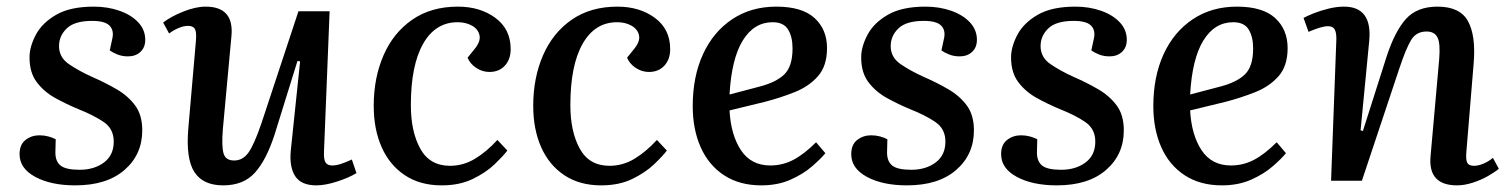

<svg xmlns="http://www.w3.org/2000/svg" viewBox="-20 -545 4552 579"><path d="M220 -33Q264 -33 293.5 -55Q323 -77 323 -118Q323 -156 293.5 -176.5Q264 -197 216 -216Q180 -231 146.5 -249.5Q113 -268 91 -297Q69 -326 69 -372Q69 -404 88 -440Q107 -476 149.5 -500.5Q192 -525 263 -525Q305 -525 340.5 -512.5Q376 -500 397 -477.5Q418 -455 418 -425Q418 -402 403.5 -388.5Q389 -375 366 -375Q348 -375 333.5 -381Q319 -387 311 -393L319 -430Q324 -454 310 -468Q296 -482 258 -482Q205 -482 181.5 -459.5Q158 -437 158 -406Q158 -372 188 -351.5Q218 -331 258 -313Q297 -296 331.5 -276Q366 -256 387.5 -227Q409 -198 409 -152Q409 -79 355.5 -32.5Q302 14 207 14Q134 14 86.5 -11.5Q39 -37 39 -80Q39 -109 57 -123Q75 -137 99 -137Q113 -137 126 -133.5Q139 -130 148 -125L147 -85Q147 -58 163 -45.5Q179 -33 220 -33Z M472 -477Q495 -495 532.5 -510Q570 -525 600 -525Q686 -525 678 -437L652 -155Q648 -105 654 -83Q660 -61 686 -61Q712 -61 729 -84.5Q746 -108 768 -172L880 -511H974L957 -87Q956 -65 961.5 -55.5Q967 -46 982 -46Q994 -46 1009 -51Q1024 -56 1041 -64L1055 -23Q1032 -9 996.5 2.5Q961 14 934 14Q888 14 870 -14Q852 -42 857 -92L885 -360L877 -361L808 -139Q783 -62 748.5 -24Q714 14 653 14Q592 14 566 -26.5Q540 -67 548 -159L571 -424Q573 -449 567.5 -458Q562 -467 547 -467Q534 -467 518.5 -460.5Q503 -454 490 -444Z M1361 -525Q1428 -525 1474 -491Q1520 -457 1520 -397Q1520 -366 1502.5 -347Q1485 -328 1456 -328Q1435 -328 1416.5 -340Q1398 -352 1390 -371L1411 -397Q1430 -420 1426 -438.5Q1422 -457 1403.5 -467.5Q1385 -478 1360 -478Q1293 -478 1256 -413Q1219 -348 1219 -228Q1219 -148 1247.5 -96.5Q1276 -45 1337 -45Q1377 -45 1412 -66Q1447 -87 1480 -123L1510 -91Q1498 -75 1472 -50Q1446 -25 1406 -5.5Q1366 14 1312 14Q1247 14 1201 -16.5Q1155 -47 1131 -101Q1107 -155 1107 -226Q1107 -310 1136.5 -378Q1166 -446 1223 -485.5Q1280 -525 1361 -525Z M1842 -525Q1909 -525 1955 -491Q2001 -457 2001 -397Q2001 -366 1983.5 -347Q1966 -328 1937 -328Q1916 -328 1897.5 -340Q1879 -352 1871 -371L1892 -397Q1911 -420 1907 -438.5Q1903 -457 1884.5 -467.5Q1866 -478 1841 -478Q1774 -478 1737 -413Q1700 -348 1700 -228Q1700 -148 1728.5 -96.5Q1757 -45 1818 -45Q1858 -45 1893 -66Q1928 -87 1961 -123L1991 -91Q1979 -75 1953 -50Q1927 -25 1887 -5.5Q1847 14 1793 14Q1728 14 1682 -16.5Q1636 -47 1612 -101Q1588 -155 1588 -226Q1588 -310 1617.5 -378Q1647 -446 1704 -485.5Q1761 -525 1842 -525Z M2321 -525Q2399 -525 2436.5 -490.5Q2474 -456 2474 -400Q2474 -346 2446.5 -315Q2419 -284 2376 -267Q2333 -250 2287 -238L2180 -212Q2184 -138 2214.5 -92Q2245 -46 2303 -46Q2340 -46 2372.5 -63Q2405 -80 2441 -116L2469 -83Q2455 -66 2428.5 -43Q2402 -20 2363.5 -3Q2325 14 2276 14Q2210 14 2163.5 -16.5Q2117 -47 2093 -101Q2069 -155 2069 -225Q2069 -314 2100 -381.5Q2131 -449 2188 -487Q2245 -525 2321 -525ZM2370 -399Q2370 -434 2356.5 -456Q2343 -478 2310 -478Q2254 -478 2220 -423Q2186 -368 2180 -260L2271 -284Q2321 -297 2345.5 -321Q2370 -345 2370 -399Z M2728 -33Q2772 -33 2801.5 -55Q2831 -77 2831 -118Q2831 -156 2801.5 -176.5Q2772 -197 2724 -216Q2688 -231 2654.5 -249.5Q2621 -268 2599 -297Q2577 -326 2577 -372Q2577 -404 2596 -440Q2615 -476 2657.5 -500.5Q2700 -525 2771 -525Q2813 -525 2848.5 -512.5Q2884 -500 2905 -477.5Q2926 -455 2926 -425Q2926 -402 2911.5 -388.5Q2897 -375 2874 -375Q2856 -375 2841.5 -381Q2827 -387 2819 -393L2827 -430Q2832 -454 2818 -468Q2804 -482 2766 -482Q2713 -482 2689.5 -459.5Q2666 -437 2666 -406Q2666 -372 2696 -351.5Q2726 -331 2766 -313Q2805 -296 2839.5 -276Q2874 -256 2895.5 -227Q2917 -198 2917 -152Q2917 -79 2863.5 -32.5Q2810 14 2715 14Q2642 14 2594.5 -11.5Q2547 -37 2547 -80Q2547 -109 2565 -123Q2583 -137 2607 -137Q2621 -137 2634 -133.5Q2647 -130 2656 -125L2655 -85Q2655 -58 2671 -45.5Q2687 -33 2728 -33Z M3180 -33Q3224 -33 3253.5 -55Q3283 -77 3283 -118Q3283 -156 3253.5 -176.5Q3224 -197 3176 -216Q3140 -231 3106.5 -249.5Q3073 -268 3051 -297Q3029 -326 3029 -372Q3029 -404 3048 -440Q3067 -476 3109.5 -500.5Q3152 -525 3223 -525Q3265 -525 3300.5 -512.5Q3336 -500 3357 -477.5Q3378 -455 3378 -425Q3378 -402 3363.5 -388.5Q3349 -375 3326 -375Q3308 -375 3293.5 -381Q3279 -387 3271 -393L3279 -430Q3284 -454 3270 -468Q3256 -482 3218 -482Q3165 -482 3141.5 -459.5Q3118 -437 3118 -406Q3118 -372 3148 -351.5Q3178 -331 3218 -313Q3257 -296 3291.5 -276Q3326 -256 3347.5 -227Q3369 -198 3369 -152Q3369 -79 3315.5 -32.5Q3262 14 3167 14Q3094 14 3046.5 -11.5Q2999 -37 2999 -80Q2999 -109 3017 -123Q3035 -137 3059 -137Q3073 -137 3086 -133.5Q3099 -130 3108 -125L3107 -85Q3107 -58 3123 -45.5Q3139 -33 3180 -33Z M3710 -525Q3788 -525 3825.5 -490.5Q3863 -456 3863 -400Q3863 -346 3835.5 -315Q3808 -284 3765 -267Q3722 -250 3676 -238L3569 -212Q3573 -138 3603.5 -92Q3634 -46 3692 -46Q3729 -46 3761.5 -63Q3794 -80 3830 -116L3858 -83Q3844 -66 3817.5 -43Q3791 -20 3752.5 -3Q3714 14 3665 14Q3599 14 3552.5 -16.5Q3506 -47 3482 -101Q3458 -155 3458 -225Q3458 -314 3489 -381.5Q3520 -449 3577 -487Q3634 -525 3710 -525ZM3759 -399Q3759 -434 3745.5 -456Q3732 -478 3699 -478Q3643 -478 3609 -423Q3575 -368 3569 -260L3660 -284Q3710 -297 3734.5 -321Q3759 -345 3759 -399Z M4500 -36Q4488 -26 4467 -14Q4446 -2 4421 6Q4396 14 4374 14Q4286 14 4294 -74L4320 -366Q4324 -414 4315 -432Q4306 -450 4282 -450Q4251 -450 4235.5 -424.5Q4220 -399 4200 -339L4087 0H3994L4010 -428Q4010 -448 4004.5 -457Q3999 -466 3984 -466Q3966 -466 3926 -449L3911 -491Q3922 -497 3942 -505Q3962 -513 3986.5 -519Q4011 -525 4033 -525Q4119 -525 4109 -421L4083 -152L4090 -150L4161 -373Q4186 -450 4219.5 -487.5Q4253 -525 4315 -525Q4383 -525 4407 -481Q4431 -437 4424 -354L4402 -87Q4400 -64 4404.5 -54.5Q4409 -45 4425 -45Q4438 -45 4453.5 -51.5Q4469 -58 4482 -69Z"/></svg>

Font: Literata 36pt Medium
Style: Italic
Weight: 500
Italic angle: -2°
Designer: Latin by Veronika Burian and Jose Scaglione. Greek by Irene Vlachou. Cyrillic by Vera Evstafieva
Foundry: TypeTogether
Version: Version 3.002